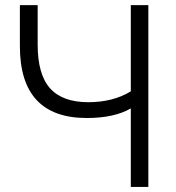

<svg xmlns="http://www.w3.org/2000/svg" viewBox="-20 -739 694 759"><path d="M497.1 -310.5Q431.6 -272.5 323.2 -272.5Q58.6 -272.5 58.6 -556.6V-718.8H128.9V-562.5Q128.9 -444.3 178.2 -389.6Q227.5 -335 329.1 -335Q426.8 -335 497.1 -377.9V-718.8H566.4V0H497.1Z"/></svg>

Font: Min Sans Light
Style: Regular
Weight: 300
Designer: Jinseong-Kim, NotoSansCJK, Nunito
Foundry: Jinseong-Kim
Version: Version 1.400;Glyphs 3.1.2 (3151)